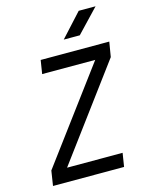

<svg xmlns="http://www.w3.org/2000/svg" viewBox="-137 -1036 874 1122"><g transform="rotate(-15 300.0 -475.0)"><path d="M41 0 55 -90 470 -648H149L162 -730H577L562 -640L148 -82H484L471 0ZM323 -810 451 -950H553L420 -810Z"/></g></svg>

Font: JetBrains Mono NL
Style: Italic
Weight: 400
Italic angle: -9°
Monospace: yes
Designer: Philipp Nurullin, Konstantin Bulenkov
Foundry: JetBrains
Version: Version 2.305; ttfautohint (v1.8.4.7-5d5b)